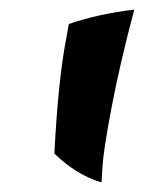

<svg xmlns="http://www.w3.org/2000/svg" viewBox="-20 -586 299 399"><path d="M123 -536Q183 -557 259 -566Q229 -453 212 -363.5Q195 -274 193 -240L191 -207Q139 -222 93 -267Q101 -422 118 -508Z"/></svg>

Font: Ceviche One
Style: Regular
Weight: 400
Version: Version 1.002